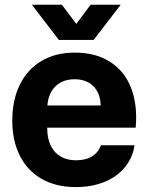

<svg xmlns="http://www.w3.org/2000/svg" viewBox="-20 -763 628 793"><path d="M30.7 -264.3Q30.7 -350.3 62.2 -413.8Q93.7 -477.3 151.7 -511.5Q209.7 -545.7 288.3 -545.7Q377 -545.7 436.8 -506.2Q496.7 -466.7 522.7 -396.5Q548.7 -326.3 540.3 -235.7H175Q174.7 -192 189.5 -161.7Q204.3 -131.3 231 -116.2Q257.7 -101 293.7 -101Q335 -101 360.8 -117.5Q386.7 -134 396.7 -163H535.7Q528 -111 495.3 -71.7Q462.7 -32.3 410.5 -11.3Q358.3 9.7 293.7 9.7Q211 9.7 151.8 -24.3Q92.7 -58.3 61.7 -120.2Q30.7 -182 30.7 -264.3ZM162.3 -327.3H409.7L396 -313Q397.3 -353.3 384.2 -380.7Q371 -408 346.5 -421.8Q322 -435.7 288.3 -435.7Q236.3 -435.7 205.8 -403Q175.3 -370.3 175.3 -313ZM111.7 -743.4H235.7L295 -664.3L354.2 -743.4H478.5L366.7 -598.1H223.2Z"/></svg>

Font: Mona Sans VF XLt
Style: Regular
Weight: 200
Designer: Deni Anggara
Foundry: GitHub
Version: Version 2.000;Glyphs 3.2.3 (3260)